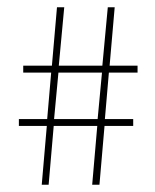

<svg xmlns="http://www.w3.org/2000/svg" viewBox="-20 -570 427 529"><path d="M95 -61H114L128 -223H248L234 -61H254L268 -223H347V-242H269L280 -370H359V-389H282L296 -550H277L262 -389H142L157 -550H137L123 -389H44V-370H121L110 -242H32V-223H109ZM141 -370H261L249 -242H129Z"/></svg>

Font: Clicker Script
Style: Regular
Weight: 400
Designer: Astigmatic (AOETI)
Foundry: Astigmatic (AOETI)
Version: Version 1.000